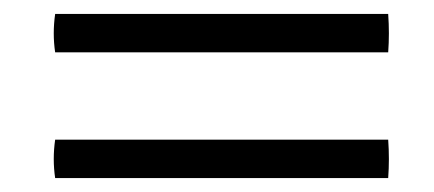

<svg xmlns="http://www.w3.org/2000/svg" viewBox="-20 -376 621 275"><path d="M59 -356H536Q538 -328 536 -301H59Q55 -328 59 -356ZM59 -176H536Q538 -148 536 -121H59Q55 -148 59 -176Z"/></svg>

Font: Tiro Telugu
Style: Italic
Weight: 400
Italic angle: -11°
Designer: Telugu: John Hudson & Fiona Ross, assisted by Kaja Sojewska. Latin: John Hudson with Paul Hanslow, assisted by Kaja Soje
Foundry: Tiro Typeworks Ltd.
Version: Version 1.52